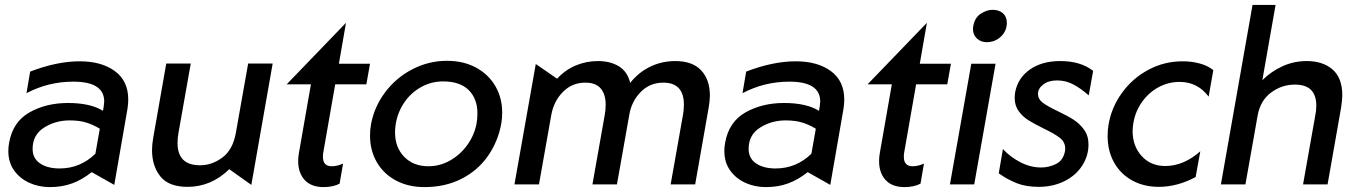

<svg xmlns="http://www.w3.org/2000/svg" viewBox="-20 -752 5540 783"><path d="M223 -65Q174 -65 143.5 -85.5Q113 -106 113 -145Q113 -202 159.5 -231.5Q206 -261 264 -261Q304 -261 332.5 -252Q361 -243 387 -227L369 -125Q307 -65 223 -65ZM503 -346Q503 -422 448.5 -462Q394 -502 305 -502Q212 -502 103 -460L88 -372Q177 -419 279 -419Q405 -419 405 -338Q405 -332 403 -318L400 -300Q349 -332 257 -332Q168 -332 100 -293.5Q32 -255 17 -169Q14 -153 14 -136Q14 -90 37.5 -57Q61 -24 99.5 -6.5Q138 11 183 11Q233 11 274 -4Q315 -19 354 -50L446 2L500 -309Q503 -329 503 -346Z M600 -140Q600 -75 634 -32.5Q668 10 745 10Q841 10 915 -62L1005 2L1092 -493H992L942 -211Q930 -142 887.5 -110Q845 -78 796 -78Q704 -78 704 -169Q704 -190 708 -211L758 -493H658L605 -191Q600 -163 600 -140Z M1196 -95Q1196 -47 1222.5 -18Q1249 11 1300 11Q1338 11 1365 -3L1379 -85Q1356 -74 1333 -74Q1297 -74 1297 -112Q1297 -123 1298 -128L1347 -408H1474L1489 -492H1362L1391 -659L1149 -408H1248L1199 -128Q1196 -112 1196 -95Z M2024 -247Q2028 -268 2028 -293Q2028 -353 2000 -401Q1972 -449 1921 -476.5Q1870 -504 1803 -504Q1728 -504 1661.5 -469.5Q1595 -435 1550.5 -375.5Q1506 -316 1493 -245Q1489 -224 1489 -199Q1489 -139 1516.5 -91Q1544 -43 1594.5 -16Q1645 11 1711 11Q1796 11 1862.5 -23Q1929 -57 1970 -116Q2011 -175 2024 -247ZM1927 -290Q1927 -266 1923 -246Q1914 -200 1885.5 -160.5Q1857 -121 1815.5 -97.5Q1774 -74 1727 -74Q1666 -74 1628.5 -112.5Q1591 -151 1591 -212Q1591 -229 1594 -247Q1602 -295 1629 -334.5Q1656 -374 1697.5 -397Q1739 -420 1787 -420Q1856 -420 1891.5 -384.5Q1927 -349 1927 -290Z M2815 0 2870 -313Q2875 -341 2875 -362Q2875 -427 2839.5 -465Q2804 -503 2734 -503Q2679 -503 2631.5 -480Q2584 -457 2550 -414Q2539 -460 2504 -481.5Q2469 -503 2418 -503Q2371 -503 2328 -485Q2285 -467 2252 -431L2165 -491L2078 0H2178L2228 -282Q2238 -339 2275.5 -377Q2313 -415 2367 -415Q2410 -415 2430 -391Q2450 -367 2450 -325Q2450 -302 2446 -282L2396 0H2496L2546 -282Q2555 -338 2592.5 -376.5Q2630 -415 2685 -415Q2769 -415 2769 -325Q2769 -303 2765 -282L2715 0Z M3143 -65Q3094 -65 3063.5 -85.5Q3033 -106 3033 -145Q3033 -202 3079.5 -231.5Q3126 -261 3184 -261Q3224 -261 3252.5 -252Q3281 -243 3307 -227L3289 -125Q3227 -65 3143 -65ZM3423 -346Q3423 -422 3368.5 -462Q3314 -502 3225 -502Q3132 -502 3023 -460L3008 -372Q3097 -419 3199 -419Q3325 -419 3325 -338Q3325 -332 3323 -318L3320 -300Q3269 -332 3177 -332Q3088 -332 3020 -293.5Q2952 -255 2937 -169Q2934 -153 2934 -136Q2934 -90 2957.5 -57Q2981 -24 3019.5 -6.5Q3058 11 3103 11Q3153 11 3194 -4Q3235 -19 3274 -50L3366 2L3420 -309Q3423 -329 3423 -346Z M3565 -95Q3565 -47 3591.5 -18Q3618 11 3669 11Q3707 11 3734 -3L3748 -85Q3725 -74 3702 -74Q3666 -74 3666 -112Q3666 -123 3667 -128L3716 -408H3843L3858 -492H3731L3760 -659L3518 -408H3617L3568 -128Q3565 -112 3565 -95Z M4040 -492H3941L3854 0H3953ZM3949 -645Q3948 -641 3948 -633Q3948 -610 3964 -595Q3980 -580 4004 -580Q4038 -580 4062 -603Q4086 -626 4086 -659Q4086 -684 4070 -698Q4054 -712 4028 -712Q4004 -712 3979.5 -696Q3955 -680 3949 -645Z M4226 -69Q4183 -69 4142 -90Q4101 -111 4070 -144L4053 -45Q4090 -19 4127.5 -4.5Q4165 10 4216 10Q4274 10 4320.5 -13Q4367 -36 4393 -76Q4419 -116 4419 -163Q4419 -198 4401 -223Q4383 -248 4358 -264Q4333 -280 4293 -299Q4251 -319 4232 -333.5Q4213 -348 4213 -369Q4213 -391 4234.5 -407.5Q4256 -424 4291 -424Q4326 -424 4356.5 -408Q4387 -392 4420 -363L4438 -463Q4387 -503 4304 -503Q4229 -503 4180 -468.5Q4131 -434 4120 -376Q4118 -360 4118 -353Q4118 -321 4134.5 -298.5Q4151 -276 4173.5 -262Q4196 -248 4234 -229Q4280 -207 4302 -190Q4324 -173 4324 -146Q4324 -139 4323 -135Q4316 -98 4287 -83.5Q4258 -69 4226 -69Z M4803 -502Q4728 -502 4663.5 -467.5Q4599 -433 4556 -374Q4513 -315 4501 -245Q4497 -224 4497 -197Q4497 -137 4523 -90Q4549 -43 4596.5 -16.5Q4644 10 4706 10Q4781 10 4856 -30L4875 -135Q4807 -75 4732 -75Q4673 -75 4636 -115.5Q4599 -156 4599 -217Q4599 -234 4602 -250Q4610 -298 4637.5 -336.5Q4665 -375 4705 -396.5Q4745 -418 4790 -418Q4864 -418 4909 -358L4928 -466Q4906 -484 4873 -493Q4840 -502 4803 -502Z M5454 -364Q5454 -434 5414.5 -468.5Q5375 -503 5309 -503Q5256 -503 5209.5 -481.5Q5163 -460 5128 -425L5182 -732H5088L4959 0H5059L5109 -282Q5120 -342 5163.5 -374.5Q5207 -407 5261 -407Q5348 -407 5348 -321Q5348 -301 5344 -282L5294 0H5394L5449 -312Q5454 -344 5454 -364Z"/></svg>

Font: Geom
Style: Italic
Weight: 400
Italic angle: -10°
Version: Version 1.102